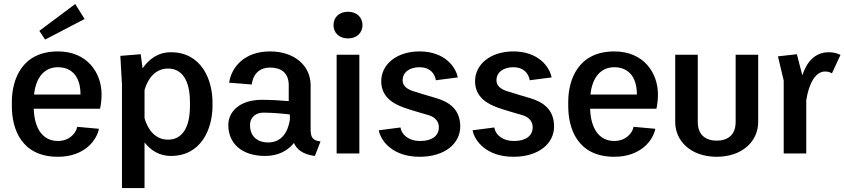

<svg xmlns="http://www.w3.org/2000/svg" viewBox="-20 -777 4275 972"><path d="M408.3 -680.8 360.8 -756.7 179.2 -620.8 208.3 -576.7ZM40 -239.2C40 -126.7 86.7 16.7 273.3 16.7C410 16.7 470.8 -70 480.8 -125L370.8 -135C365 -102.5 330.8 -63.3 273.3 -63.3C200 -63.3 154.2 -120.8 150.8 -226.7H486.7H487.5L486.7 -227.5C491.7 -250.8 494.2 -275 494.2 -299.2C494.2 -407.5 422.5 -516.7 273.3 -516.7C90 -516.7 40 -373.3 40 -260.8ZM152.5 -298.3C161.7 -387.5 206.7 -436.7 273.3 -436.7C337.5 -436.7 387.5 -395.8 387.5 -299.2V-298.3Z M1055.8 -259.2C1055.8 -370.8 1001.7 -512.5 845 -512.5C779.2 -512.5 733.3 -476.7 701.7 -430.8L692.5 -502.5L589.2 -494.2L597.5 -350V175H711.7V-55.8C742.5 -16.7 785.8 12.5 845 12.5C1001.7 12.5 1055.8 -129.2 1055.8 -240.8ZM711.7 -178.3V-321.7C729.2 -382.5 768.3 -430 830.8 -430C898.3 -430 941.7 -375 941.7 -259.2V-240.8C941.7 -125 898.3 -70 830.8 -70C768.3 -70 729.2 -117.5 711.7 -178.3Z M1135.8 -144.2C1135.8 -49.2 1205.8 12.5 1322.5 12.5C1392.5 12.5 1438.3 -16.7 1468.3 -53.3C1489.2 -3.3 1542.5 8.3 1574.2 12.5L1602.5 -60.8C1561.7 -65.8 1552.5 -81.7 1552.5 -124.2V-345.8C1552.5 -442.5 1473.3 -516.7 1346.7 -516.7C1215.8 -516.7 1150.8 -435 1140 -358.3L1254.2 -349.2C1262.5 -407.5 1298.3 -435 1346.7 -435C1399.2 -435 1441.7 -411.7 1441.7 -345.8V-265C1403.3 -268.3 1355 -271.7 1306.7 -271.7C1188.3 -271.7 1135.8 -207.5 1135.8 -144.2ZM1447.5 -197.5V-170C1437.5 -110.8 1408.3 -55.8 1336.7 -55.8C1291.7 -55.8 1245.8 -79.2 1245.8 -143.3C1245.8 -188.3 1280.8 -206.7 1312.5 -206.7C1361.7 -206.7 1411.7 -201.7 1447.5 -197.5Z M1684.2 0H1799.2V-500H1684.2ZM1741.7 -717.5C1700 -717.5 1668.3 -691.7 1668.3 -650C1668.3 -608.3 1700 -582.5 1741.7 -582.5C1783.3 -582.5 1815 -608.3 1815 -650C1815 -691.7 1783.3 -717.5 1741.7 -717.5Z M1897.5 -117.5C1907.5 -63.3 1968.3 16.7 2104.2 16.7C2231.7 16.7 2310 -50 2310 -136.7C2310 -226.7 2249.2 -261.7 2191.7 -279.2C2162.5 -288.3 2108.3 -303.3 2073.3 -315C2049.2 -322.5 2018.3 -337.5 2018.3 -370C2018.3 -410.8 2052.5 -436.7 2104.2 -436.7C2155.8 -436.7 2180.8 -405.8 2186.7 -370.8L2297.5 -385C2287.5 -438.3 2230.8 -516.7 2104.2 -516.7C1987.5 -516.7 1910 -450.8 1910 -365.8C1910 -283.3 1975.8 -250 2024.2 -232.5C2060.8 -219.2 2112.5 -205 2149.2 -194.2C2169.2 -188.3 2201.7 -172.5 2201.7 -132.5C2201.7 -90 2167.5 -63.3 2107.5 -63.3C2046.7 -63.3 2012.5 -96.7 2007.5 -131.7Z M2372.5 -117.5C2382.5 -63.3 2443.3 16.7 2579.2 16.7C2706.7 16.7 2785 -50 2785 -136.7C2785 -226.7 2724.2 -261.7 2666.7 -279.2C2637.5 -288.3 2583.3 -303.3 2548.3 -315C2524.2 -322.5 2493.3 -337.5 2493.3 -370C2493.3 -410.8 2527.5 -436.7 2579.2 -436.7C2630.8 -436.7 2655.8 -405.8 2661.7 -370.8L2772.5 -385C2762.5 -438.3 2705.8 -516.7 2579.2 -516.7C2462.5 -516.7 2385 -450.8 2385 -365.8C2385 -283.3 2450.8 -250 2499.2 -232.5C2535.8 -219.2 2587.5 -205 2624.2 -194.2C2644.2 -188.3 2676.7 -172.5 2676.7 -132.5C2676.7 -90 2642.5 -63.3 2582.5 -63.3C2521.7 -63.3 2487.5 -96.7 2482.5 -131.7Z M2856.7 -239.2C2856.7 -126.7 2903.3 16.7 3090 16.7C3226.7 16.7 3287.5 -70 3297.5 -125L3187.5 -135C3181.7 -102.5 3147.5 -63.3 3090 -63.3C3016.7 -63.3 2970.8 -120.8 2967.5 -226.7H3303.3H3304.2L3303.3 -227.5C3308.3 -250.8 3310.8 -275 3310.8 -299.2C3310.8 -407.5 3239.2 -516.7 3090 -516.7C2906.7 -516.7 2856.7 -373.3 2856.7 -260.8ZM2969.2 -298.3C2978.3 -387.5 3023.3 -436.7 3090 -436.7C3154.2 -436.7 3204.2 -395.8 3204.2 -299.2V-298.3Z M3398.3 -159.2C3398.3 -62.5 3478.3 16.7 3608.3 16.7C3738.3 16.7 3818.3 -62.5 3818.3 -159.2V-500H3704.2V-159.2C3704.2 -91.7 3661.7 -65 3608.3 -65C3555 -65 3512.5 -91.7 3512.5 -159.2V-500H3398.3Z M3918.3 -491.7 3947.5 -369.2V0H4061.7V-269.2C4073.3 -347.5 4105.8 -415 4156.7 -415C4170.8 -415 4181.7 -411.7 4191.7 -405.8L4235 -499.2C4218.3 -507.5 4199.2 -512.5 4175.8 -512.5C4101.7 -512.5 4062.5 -458.3 4041.7 -395.8L4014.2 -502.5Z"/></svg>

Font: Boon SemiBold
Style: Regular
Weight: 600
Designer: Sungsit Sawaiwan
Foundry: FontUni
Version: Version 2.0